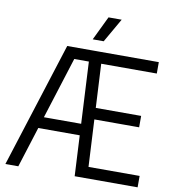

<svg xmlns="http://www.w3.org/2000/svg" viewBox="-99 -1032 1009 1119"><g transform="rotate(10 405.5 -473.0)"><path d="M8.5 0 244 -740H421V-672.5H297.5L85 0ZM123.5 -240 140.5 -307.5H429.5V-240ZM418.5 0 380.5 -740H786V-672.5H457L488.5 -67.5H791V0ZM449 -346V-413.5H739V-346ZM383.5 -804 452 -946H530L448.5 -804Z"/></g></svg>

Font: Encode Sans SC Condensed
Style: Regular
Weight: 400
Width: 3
Designer: Multiple Designers
Foundry: Impallari Type
Version: Version 3.002